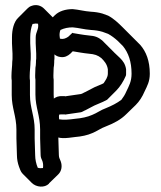

<svg xmlns="http://www.w3.org/2000/svg" viewBox="-20 -720 619 737"><path d="M450 -616C434 -632 416 -649 395 -660L373 -668C359 -672 346 -674 329 -675C302 -677 283 -683 259 -685C231 -685 206 -677 190 -661L154 -625C145 -616 140 -606 139 -593C136 -576 141 -560 151 -549V-548L187 -513C194 -506 203 -502 213 -501C228 -499 240 -505 250 -514L251 -515L259 -523H260C279 -520 299 -516 320 -514C344 -512 355 -508 369 -497C380 -486 391 -474 394 -454V-438C394 -423 385 -412 378 -401L375 -399L354 -390C340 -385 321 -373 308 -367C302 -365 296 -360 290 -359C273 -356 252 -354 235 -351C232 -350 230 -350 228 -351H220C206 -352 193 -348 184 -339L149 -303C133 -287 130 -258 149 -239L184 -203C203 -184 237 -190 268 -194C293 -196 316 -201 334 -209C352 -216 367 -228 387 -235C418 -247 444 -261 465 -282L501 -317C515 -331 526 -348 535 -369C545 -390 555 -407 555 -437C555 -486 541 -522 518 -548ZM242 -579C233 -573 224 -569 213 -571C212 -571 211 -572 210 -572C209 -579 208 -586 209 -593C209 -597 211 -602 212 -605C227 -612 242 -615 259 -615C283 -613 302 -607 329 -605C346 -604 359 -602 373 -598L395 -590C408 -583 421 -573 432 -563L452 -543C473 -517 485 -483 485 -437C485 -407 475 -390 465 -369C460 -357 453 -346 446 -337C429 -324 409 -314 387 -305C367 -298 352 -286 334 -279C316 -271 293 -266 268 -264C247 -261 224 -259 207 -262C206 -269 206 -275 207 -280C212 -281 215 -281 220 -281H228C230 -280 232 -280 235 -281C252 -284 273 -286 290 -289C296 -290 302 -295 308 -297C321 -303 340 -315 354 -320L375 -329L391 -337L426 -372C441 -387 454 -408 463 -429C464 -431 464 -434 464 -438V-454C461 -474 452 -486 441 -497L421 -516C420 -517 419 -517 419 -518L372 -565C357 -577 346 -582 320 -584C299 -586 279 -590 260 -593C259 -594 259 -594 258 -594ZM134 -189C134 -167 136 -145 136 -124C136 -120 137 -116 138 -113L143 -101C146 -92 146 -83 145 -75C139 -74 132 -74 125 -76C119 -90 115 -108 115 -124C115 -144 113 -168 113 -189V-223C113 -273 95 -306 95 -355V-411C94 -416 94 -422 94 -428C94 -447 97 -467 97 -483C98 -490 98 -495 98 -498V-514C98 -528 96 -538 96 -554V-577C96 -595 99 -614 105 -628C114 -630 121 -630 126 -629C130 -608 117 -598 117 -576V-554C117 -539 119 -529 119 -514V-495C118 -490 118 -484 118 -479C118 -472 117 -466 116 -460C116 -453 115 -439 115 -431C115 -424 115 -419 116 -414V-357C116 -308 134 -276 134 -223ZM204 -189V-223C204 -276 186 -308 186 -357V-414C185 -419 185 -424 185 -431C185 -439 186 -453 186 -460C187 -466 188 -472 188 -479C188 -484 188 -490 189 -495V-514C189 -529 187 -539 187 -554V-576C187 -600 204 -613 194 -637C192 -642 188 -648 184 -652L149 -687C138 -698 120 -705 100 -697C94 -695 89 -691 85 -687L50 -652C33 -636 26 -606 26 -577V-554C26 -538 28 -528 28 -514V-498C28 -495 28 -490 27 -483C27 -467 24 -447 24 -428C24 -422 24 -416 25 -411V-355C25 -306 43 -273 43 -223V-189C43 -168 45 -144 45 -124C45 -109 48 -94 53 -80L58 -67C60 -62 63 -57 67 -53L102 -18C119 -1 151 2 168 -15V-16L204 -51C216 -63 220 -82 213 -101L208 -113C207 -116 206 -120 206 -124C206 -145 204 -167 204 -189Z"/></svg>

Font: Dictator
Style: Chalk
Weight: 500
Version: Version MIL.1277